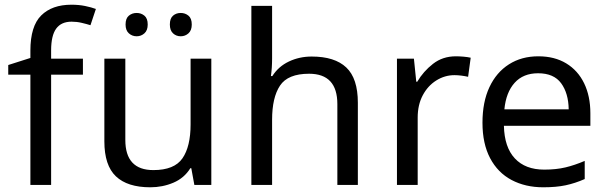

<svg xmlns="http://www.w3.org/2000/svg" viewBox="-20 -785 2577 815"><path d="M332 -468H197V0H109V-468H15V-509L109 -539V-570Q109 -674 155 -719.5Q201 -765 283 -765Q315 -765 341.5 -759.5Q368 -754 387 -747L364 -678Q348 -683 327 -688Q306 -693 284 -693Q240 -693 218.5 -663.5Q197 -634 197 -571V-536H332Z M877 -536V0H805L792 -71H788Q762 -29 716 -9.5Q670 10 618 10Q521 10 472 -36.5Q423 -83 423 -185V-536H512V-191Q512 -63 631 -63Q720 -63 754.5 -113Q789 -163 789 -257V-536ZM513 -681Q513 -707 527 -718.5Q541 -730 560 -730Q579 -730 593 -718.5Q607 -707 607 -681Q607 -656 593 -643.5Q579 -631 560 -631Q541 -631 527 -643.5Q513 -656 513 -681ZM701 -681Q701 -707 714.5 -718.5Q728 -730 747 -730Q766 -730 780 -718.5Q794 -707 794 -681Q794 -656 780 -643.5Q766 -631 747 -631Q728 -631 714.5 -643.5Q701 -656 701 -681Z M1135 -537Q1135 -497 1130 -462H1136Q1162 -503 1206.5 -524Q1251 -545 1303 -545Q1401 -545 1450 -498.5Q1499 -452 1499 -349V0H1412V-343Q1412 -472 1292 -472Q1202 -472 1168.5 -421.5Q1135 -371 1135 -277V0H1047V-760H1135Z M1915 -546Q1930 -546 1947.5 -544.5Q1965 -543 1978 -540L1967 -459Q1954 -462 1938.5 -464Q1923 -466 1909 -466Q1868 -466 1832 -443.5Q1796 -421 1774.5 -380.5Q1753 -340 1753 -286V0H1665V-536H1737L1747 -438H1751Q1777 -482 1818 -514Q1859 -546 1915 -546Z M2265 -546Q2334 -546 2383.5 -516Q2433 -486 2459.5 -431.5Q2486 -377 2486 -304V-251H2119Q2121 -160 2165.5 -112.5Q2210 -65 2290 -65Q2341 -65 2380.5 -74.5Q2420 -84 2462 -102V-25Q2421 -7 2381 1.5Q2341 10 2286 10Q2210 10 2151.5 -21Q2093 -52 2060.5 -113.5Q2028 -175 2028 -264Q2028 -352 2057.5 -415Q2087 -478 2140.5 -512Q2194 -546 2265 -546ZM2264 -474Q2201 -474 2164.5 -433.5Q2128 -393 2121 -321H2394Q2393 -389 2362 -431.5Q2331 -474 2264 -474Z"/></svg>

Font: Noto Sans Cypro Minoan
Style: Regular
Weight: 400
Designer: David Williams
Foundry: David Williams
Version: Version 1.503; ttfautohint (v1.8.4.7-5d5b)